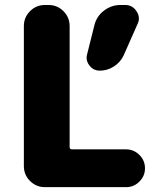

<svg xmlns="http://www.w3.org/2000/svg" viewBox="-20 -775 655 774"><path d="M484.4 -754.9Q514.6 -754.9 530.3 -729.5Q540 -715.8 540 -700.2Q540 -689.5 534.2 -677.7L478.5 -551.8Q465.8 -524.4 439.5 -507.3Q413.1 -490.2 382.8 -490.2Q356.4 -490.2 340.8 -510.7Q329.1 -525.4 329.1 -542Q329.1 -548.8 331.1 -555.7L360.4 -672.9Q369.1 -709 398.9 -731.9Q428.7 -754.9 465.8 -754.9ZM175.8 -754.9Q210.9 -754.9 235.8 -730Q260.7 -705.1 260.7 -669.9V-182.6Q260.7 -172.9 270.5 -172.9H488.3Q519.5 -172.9 542 -150.4Q564.5 -127.9 564.5 -96.7Q564.5 -65.4 542 -43Q519.5 -20.5 488.3 -20.5H161.1Q126 -20.5 101.1 -45.4Q76.2 -70.3 76.2 -105.5V-669.9Q76.2 -705.1 101.1 -730Q126 -754.9 161.1 -754.9Z"/></svg>

Font: Gen Jyuu GothicX Heavy
Style: Bold
Weight: 900
Designer: [Source Han Sans]
Ryoko NISHIZUKA  (kana & ideographs); Paul D. Hunt (Latin, Greek & Cyrillic); Wenlong ZHANG  (bopomofo
Version: Version 1.002.20150607